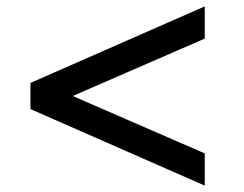

<svg xmlns="http://www.w3.org/2000/svg" viewBox="-20 -717 766 602"><path d="M622 -135V-236L208 -416L622 -596V-697L75.5 -457V-375Z"/></svg>

Font: Spartan SemiBold
Style: Regular
Weight: 600
Designer: Matt Bailey, Mirko Velimirovic
Foundry: Matt Bailey
Version: Version 1.003; ttfautohint (v1.8.3)